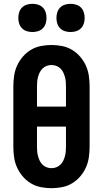

<svg xmlns="http://www.w3.org/2000/svg" viewBox="-20 -979 540 1007"><path d="M250 8Q222 8 194 2.5Q166 -3 142 -17.5Q118 -32 99.5 -53.5Q81 -75 69.5 -100.5Q58 -126 54 -154Q50 -182 50 -210V-525Q50 -553 54 -581Q58 -609 69.5 -634.5Q81 -660 99.5 -681.5Q118 -703 142 -717.5Q166 -732 194 -737.5Q222 -743 250 -743Q278 -743 306 -737.5Q334 -732 358 -717.5Q382 -703 400.5 -681.5Q419 -660 430.5 -634.5Q442 -609 446 -581Q450 -553 450 -525V-210Q450 -182 446 -154Q442 -126 430.5 -100.5Q419 -75 400.5 -53.5Q382 -32 358 -17.5Q334 -3 306 2.5Q278 8 250 8ZM326 -420V-525Q326 -537 325 -550Q324 -563 320.5 -575.5Q317 -588 311.5 -599.5Q306 -611 296.5 -620Q287 -629 275 -633.5Q263 -638 250 -638Q237 -638 225 -633.5Q213 -629 203.5 -620Q194 -611 188.5 -599.5Q183 -588 179.5 -575.5Q176 -563 175 -550Q174 -537 174 -525V-420ZM250 -97Q263 -97 275 -101.5Q287 -106 296.5 -115Q306 -124 311.5 -135.5Q317 -147 320.5 -159.5Q324 -172 325 -185Q326 -198 326 -210V-315H174V-210Q174 -198 175 -185Q176 -172 179.5 -159.5Q183 -147 188.5 -135.5Q194 -124 203.5 -115Q213 -106 225 -101.5Q237 -97 250 -97ZM350 -811Q335 -811 320.5 -815.5Q306 -820 295.5 -830.5Q285 -841 280.5 -855.5Q276 -870 276 -885Q276 -900 280.5 -914.5Q285 -929 295.5 -939.5Q306 -950 320.5 -954.5Q335 -959 350 -959Q365 -959 379.5 -954.5Q394 -950 404.5 -939.5Q415 -929 419.5 -914.5Q424 -900 424 -885Q424 -870 419.5 -855.5Q415 -841 404.5 -830.5Q394 -820 379.5 -815.5Q365 -811 350 -811ZM150 -811Q135 -811 120.5 -815.5Q106 -820 95.5 -830.5Q85 -841 80.5 -855.5Q76 -870 76 -885Q76 -900 80.5 -914.5Q85 -929 95.5 -939.5Q106 -950 120.5 -954.5Q135 -959 150 -959Q165 -959 179.5 -954.5Q194 -950 204.5 -939.5Q215 -929 219.5 -914.5Q224 -900 224 -885Q224 -870 219.5 -855.5Q215 -841 204.5 -830.5Q194 -820 179.5 -815.5Q165 -811 150 -811Z"/></svg>

Font: Iosevka Extrabold
Style: Regular
Weight: 800
Monospace: yes
Designer: Belleve Invis
Foundry: Belleve Invis
Version: Version 32.5.0; ttfautohint (v1.8.4)